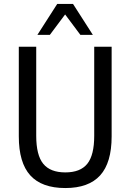

<svg xmlns="http://www.w3.org/2000/svg" viewBox="-20 -941 659 970"><path d="M310 9Q191 9 133 -55Q75 -119 75 -252V-705H163V-255Q163 -157 198.5 -113.5Q234 -70 310 -70Q386 -70 421 -113.5Q456 -157 456 -255V-705H544V-252Q544 -119 486 -55Q428 9 310 9ZM169 -765 269 -921H349L449 -765H386L309 -868L232 -765Z"/></svg>

Font: Nunito Sans 10pt Condensed Medium
Style: Regular
Weight: 500
Width: 3
Designer: Vernon Adams
Foundry: Vernon Adams
Version: Version 3.101;gftools[0.9.27]